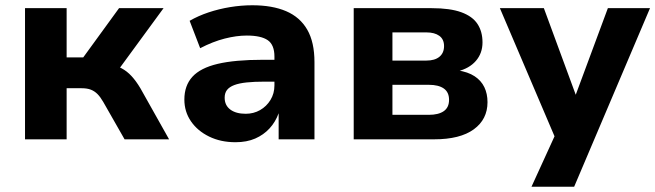

<svg xmlns="http://www.w3.org/2000/svg" viewBox="-20 -529 2488 729"><path d="M75 0V-498H233V-311H296L432 -498H601L415 -244L393 -284Q420 -281 441 -270Q462 -259 479.5 -240Q497 -221 513 -194L622 0H453L372 -142Q361 -161 350 -172Q339 -183 325 -188.5Q311 -194 290 -194H233V0Z M874 11Q818 11 774 -10.5Q730 -32 705 -68.5Q680 -105 680 -151Q680 -204 710.5 -237.5Q741 -271 806.5 -286.5Q872 -302 978 -302H1041V-219H984Q945 -219 916.5 -216Q888 -213 869.5 -206Q851 -199 842 -187.5Q833 -176 833 -158Q833 -129 854.5 -113Q876 -97 913 -97Q943 -97 967.5 -111Q992 -125 1007 -149.5Q1022 -174 1022 -205V-314Q1022 -359 996.5 -376.5Q971 -394 917 -394Q878 -394 833 -382.5Q788 -371 740 -346L700 -450Q733 -469 772 -482Q811 -495 853.5 -502Q896 -509 938 -509Q1014 -509 1066.5 -486.5Q1119 -464 1146.5 -416.5Q1174 -369 1174 -293V0H1038V-99Q1026 -66 1003.5 -41.5Q981 -17 949 -3Q917 11 874 11Z M1323 0V-498H1619Q1689 -498 1731.5 -482.5Q1774 -467 1793 -438Q1812 -409 1812 -368Q1812 -327 1787 -298Q1762 -269 1717 -258V-262Q1757 -256 1782 -239.5Q1807 -223 1819 -198Q1831 -173 1831 -141Q1831 -76 1779 -38Q1727 0 1628 0ZM1470 -93H1608Q1645 -93 1665 -107Q1685 -121 1685 -150Q1685 -179 1665 -193Q1645 -207 1608 -207H1470ZM1470 -299H1599Q1631 -299 1648.5 -313.5Q1666 -328 1666 -354Q1666 -380 1648 -393Q1630 -406 1599 -406H1470Z M1998 180 2104 -52V32L1878 -498H2045L2172 -153H2160L2288 -498H2448L2160 180Z"/></svg>

Font: Nunito Sans 9pt ExtraBold
Style: Regular
Weight: 800
Version: Version 3.101;gftools[0.9.27]